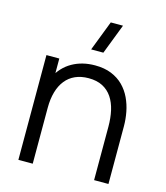

<svg xmlns="http://www.w3.org/2000/svg" viewBox="-115 -868 825 956"><g transform="rotate(15 297.0 -390.0)"><path d="M534 0H460V-275.7Q460 -320.5 451.5 -358.2Q443 -396 424.2 -424.2Q405.3 -452.3 375.6 -467.8Q345.8 -483.3 303.3 -483.3Q264.5 -483.3 234.7 -470Q204.8 -456.7 184.7 -431.4Q164.5 -406.2 154.1 -370Q143.7 -333.8 143.7 -288L91.7 -299.7Q91.7 -382.7 120.7 -439.2Q149.7 -495.7 200.6 -524.5Q251.5 -553.3 317.7 -553.3Q366.2 -553.3 402.3 -538.5Q438.5 -523.7 463.8 -498.2Q489 -472.7 504.5 -439.8Q520 -406.8 527 -370.2Q534 -333.5 534 -297ZM143.7 0H69.7V-540H136V-407H143.7ZM277.3 -625H340.3L400 -780H337Z"/></g></svg>

Font: Manrope Variable Light
Style: Regular
Weight: 200
Designer: Mikhail Sharanda
Foundry: Mikhail Sharanda
Version: Version 4.505